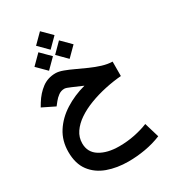

<svg xmlns="http://www.w3.org/2000/svg" viewBox="-262 -909 1212 1371"><g transform="rotate(-30 344.5 -224.0)"><path d="M297.4 -784.7 373.5 -708.5 297.4 -632.3 221.2 -708.5ZM382.3 -660.2 458.5 -584 382.3 -507.8 306.6 -584ZM212.4 -660.2 288.6 -584 212.4 -507.8 136.2 -584ZM638.2 -337.4 637.7 -218.8Q571.3 -213.4 503.4 -198.7Q435.5 -184.1 373.5 -160.6Q311.5 -137.2 262.9 -104.5Q214.4 -71.8 186.3 -30.5Q158.2 10.7 158.2 60.5Q158.2 134.3 219.5 172.4Q280.8 210.4 378.4 210.4Q444.3 210.4 506.1 197.8Q567.9 185.1 617.2 165L653.8 287.1Q590.8 313 520.5 325.2Q450.2 337.4 381.3 337.4Q287.1 337.4 210 309.6Q132.8 281.7 87.4 221.4Q42 161.1 42 64Q42 -27.3 86.9 -97.4Q131.8 -167.5 208 -215.8Q284.2 -264.2 377.9 -289.1Q329.1 -309.6 292.7 -325.9Q256.3 -342.3 242.2 -342.3Q214.8 -342.3 192.9 -326.2Q170.9 -310.1 155.3 -290L131.8 -260.3L29.8 -310.5L48.3 -341.3Q83.5 -398.4 131.3 -434.1Q179.2 -469.7 242.7 -469.7Q269 -469.7 304.7 -456.5Q340.3 -443.4 381.8 -423.8Q423.3 -404.3 467.3 -384.8Q511.2 -365.2 554.9 -351.8Q598.6 -338.4 638.2 -337.4Z"/></g></svg>

Font: Vazirmatn FD
Style: Bold
Weight: 700
Designer: Saber Rastikerdar
Foundry: Saber Rastikerdar
Version: Version 33.001